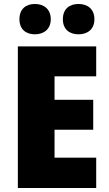

<svg xmlns="http://www.w3.org/2000/svg" viewBox="-20 -948 550 968"><path d="M78 -851C78 -800 111 -775 156 -775C201 -775 236 -801 236 -851C236 -902 201 -928 156 -928C111 -928 78 -903 78 -851ZM297 -851C297 -801 329 -775 376 -775C422 -775 456 -801 456 -851C456 -902 422 -928 376 -928C330 -928 297 -903 297 -851ZM465 0V-153H255V-294H450V-445H255V-563H465V-714H70V0Z"/></svg>

Font: Noto Sans Telugu SemiCondensed Black
Style: Regular
Weight: 900
Width: 4
Designer: Jelle Bosma - Monotype Design Team
Foundry: Monotype Imaging Inc.
Version: Version 2.005